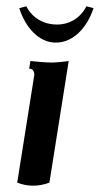

<svg xmlns="http://www.w3.org/2000/svg" viewBox="-20 -587 318 612"><path d="M161.6 -508.8C119.1 -508.8 82.8 -529.8 64 -566.9L41.3 -561C61.5 -499 103.8 -451.2 157.7 -451.2C213.6 -451.2 257.6 -498.5 278.1 -561L255.4 -566.9C237.1 -530.5 202.4 -508.8 161.6 -508.8ZM137.5 -4.9 199 -392.6C187 -390.4 157 -387.7 145.5 -387.7C126.5 -387.7 93.3 -390.6 76.9 -392.6L73 -368.2C83.7 -368.2 89.4 -360.4 89.4 -348.6L34.9 -4.9C50.5 1.2 67.6 4.9 85.2 4.9C102.8 4.9 120.1 1.7 137.5 -4.9Z"/></svg>

Font: RisaltypS01
Style: Medium
Weight: 500
Italic angle: -9°
Designer: gluk
Foundry: gluk
Version: Version 0.24